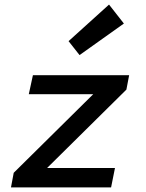

<svg xmlns="http://www.w3.org/2000/svg" viewBox="-20 -820 640 840"><path d="M28 0 40 -64 388 -408H106L124 -491H545L533 -428L186 -85H483L466 0ZM328 -579 280 -640 457 -800 522 -717Z"/></svg>

Font: Source Code Pro ExtraLight SemiBold
Style: Italic
Weight: 600
Italic angle: -11°
Monospace: yes
Version: Version 1.016;hotconv 1.0.116;makeotfexe 2.5.65601